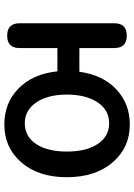

<svg xmlns="http://www.w3.org/2000/svg" viewBox="113 -717 617 883"><g transform="rotate(90 421.5 -275.5)"><path d="M553 13Q454 13 388 -51Q320 -117 308 -231H201V-57Q201 0 144 0Q87 0 87 -57V-275V-493Q87 -550 144 -550Q201 -550 201 -493V-332H310Q325 -441 392 -503Q458 -564 553 -564Q657 -564 724 -488Q795 -408 795 -274Q795 -141 724 -62Q657 13 553 13ZM547 -81Q608 -81 643 -134Q677 -186 677 -274.5Q677 -363 643 -415Q608 -469 547 -469Q486 -469 450.5 -415.5Q415 -362 415 -274.5Q415 -187 451 -134Q487 -81 547 -81Z"/></g></svg>

Font: GenSenRounded JP M
Style: Regular
Weight: 500
Version: Version 1.501;PS 1;hotconv 16.6.51;makeotf.lib2.5.65220